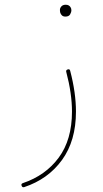

<svg xmlns="http://www.w3.org/2000/svg" viewBox="-20 -534 428 801"><path d="M261.7 -244.1Q271 -247.6 272.9 -238.3Q296.9 -146.5 296.9 -68.4Q296.9 53.2 238.8 133.3Q180.7 213.4 81.1 246.6Q73.2 249 70.3 241.2Q66.9 232.9 75.2 230Q169.9 198.2 225.1 123.5Q280.3 48.8 280.3 -68.4Q280.3 -144 256.3 -234.4Q254.4 -241.2 261.7 -244.1ZM230 -492.7Q230 -500.5 236.1 -507.3Q242.2 -514.2 254.4 -514.2Q267.6 -514.2 273.9 -504.4Q277.8 -498.5 277.8 -491.7Q277.8 -482.9 272.5 -473.9Q267.1 -464.8 252.9 -464.8Q243.7 -464.8 238.5 -469.7Q233.4 -474.6 231.4 -481Q230 -486.3 230 -492.7Z"/></svg>

Font: Mikhak-FD Thin
Style: Regular
Weight: 100
Designer: Amin Abedi
Version: Version 3.2